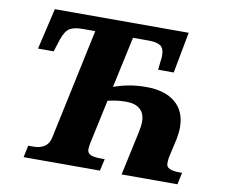

<svg xmlns="http://www.w3.org/2000/svg" viewBox="-78 -811 1065 907"><g transform="rotate(10 454.0 -357.0)"><path d="M90 0 102 -57H128Q157 -57 178.5 -70Q200 -83 207 -114L320 -645H259Q218 -645 197 -631.5Q176 -618 162 -576L143 -517H68L114 -714H756L719 -517H644L648 -554Q651 -574 651 -585Q651 -621 633 -633Q615 -645 575 -645H501L448 -400Q480 -412 519 -419.5Q558 -427 603 -427Q694 -427 743.5 -385Q793 -343 793 -267Q793 -240 787 -210L766 -117Q765 -109 764.5 -102Q764 -95 764 -89Q764 -72 780 -64.5Q796 -57 831 -57H840L828 0H560L606 -213Q609 -226 610.5 -238.5Q612 -251 612 -262Q612 -302 588.5 -322Q565 -342 523 -342Q476 -342 434 -331L388 -117Q385 -99 385 -89Q385 -72 401 -64.5Q417 -57 452 -57H469L456 0Z"/></g></svg>

Font: Noto Serif ExtraBold
Style: Italic
Weight: 800
Italic angle: -12°
Designer: Monotype Design Team
Foundry: Monotype Imaging Inc.
Version: Version 2.013